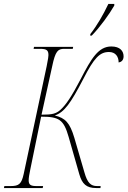

<svg xmlns="http://www.w3.org/2000/svg" viewBox="-42 -951 645 971"><path d="M415 -779 414 -771H422C464 -814 511 -879 536 -923V-931H506C480 -876 448 -821 415 -779ZM-22 0H174L176 -10H144C115 -10 103 -15 103 -39C103 -51 106 -70 112 -98L166 -361C257 -361 280 -346 305 -259L359 -70C373 -21 395 0 444 0H466L467 -10H449C417 -10 400 -26 385 -79L334 -254C311 -331 288 -354 235 -367C283 -383 315 -428 379 -551C434 -659 463 -688 509 -688C542 -688 558 -665 558 -635C570 -637 583 -645 583 -666C583 -692 566 -716 521 -716C456 -716 420 -656 366 -551C320 -463 292 -421 263 -395C241 -376 223 -371 168 -371L222 -616C238 -693 251 -704 283 -704H326L328 -714H130L128 -704H161C195 -704 203 -696 203 -672C203 -668 202 -654 194 -616L78 -72C67 -21 54 -10 12 -10H-20Z"/></svg>

Font: Noto Serif Display Condensed Thin
Style: Italic
Weight: 100
Width: 3
Italic angle: -12°
Designer: Monotype Design Team
Foundry: Monotype Imaging Inc.
Version: Version 2.009